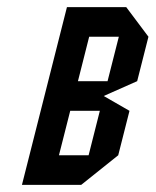

<svg xmlns="http://www.w3.org/2000/svg" viewBox="-20 -520 438 540"><path d="M199.2 -291.7H282.5L314.2 -416.7H230.8ZM145.8 -83.3H229.2L260.8 -208.3H177.5ZM208.3 0H41.7L168.3 -500H335L397.5 -416.7L365.8 -291.7L271.7 -250L344.2 -208.3L312.5 -83.3Z"/></svg>

Font: Yulong
Style: Italic
Weight: 400
Italic angle: -14.25°
Designer: GGBotNet
Foundry: f0n7.com
Version: 1.00